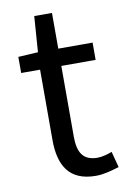

<svg xmlns="http://www.w3.org/2000/svg" viewBox="-82 -747 541 810"><g transform="rotate(-10 188.5 -341.5)"><path d="M263 13C296 13 332 3 363 -7L345 -75C327 -68 302 -61 283 -61C220 -61 199 -99 199 -166V-469H346V-543H199V-696H123L112 -543L27 -538V-469H108V-168C108 -60 147 13 263 13Z"/></g></svg>

Font: Source Han Sans TC
Style: Regular
Weight: 400
Designer: Ryoko NISHIZUKA 西塚涼子 (kana, bopomofo & ideographs); Paul D. Hunt (Latin, Greek & Cyrillic); Sandoll Communications 산돌커뮤니
Foundry: Adobe
Version: Version 2.002;hotconv 1.0.116;makeotfexe 2.5.65601